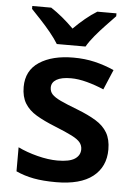

<svg xmlns="http://www.w3.org/2000/svg" viewBox="-55 -808 602 859"><g transform="rotate(5 246.5 -378.0)"><path d="M450 -156Q450 -78 394 -34Q338 10 229 10Q171 10 128.5 2Q86 -6 49 -23V-131Q88 -112 137 -99.5Q186 -87 227 -87Q281 -87 305 -103Q329 -119 329 -146Q329 -163 318.5 -176.5Q308 -190 280.5 -204Q253 -218 203 -238Q153 -258 118.5 -278.5Q84 -299 66 -328.5Q48 -358 48 -402Q48 -476 106 -514Q164 -552 259 -552Q310 -552 354.5 -541.5Q399 -531 442 -512L404 -422Q367 -438 328 -448.5Q289 -459 256 -459Q213 -459 191 -446Q169 -433 169 -410Q169 -392 180.5 -379.5Q192 -367 219.5 -354Q247 -341 297 -322Q346 -303 380.5 -282Q415 -261 432.5 -231Q450 -201 450 -156ZM179 -606Q165 -629 143 -656Q121 -683 97 -708.5Q73 -734 55 -753V-766H140Q166 -749 191.5 -728Q217 -707 243 -681Q269 -707 295 -728.5Q321 -750 347 -766H433V-753Q415 -734 390.5 -708.5Q366 -683 343.5 -656Q321 -629 308 -606Z"/></g></svg>

Font: Noto Sans Lao Looped SemiBold
Style: Regular
Weight: 600
Designer: Mark Frömberg, Ben Mitchell
Foundry: The Fontpad Ltd
Version: Version 1.002; ttfautohint (v1.8.4.7-5d5b)